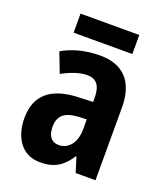

<svg xmlns="http://www.w3.org/2000/svg" viewBox="-134 -800 771 900"><g transform="rotate(20 252.0 -350.0)"><path d="M405 -710H112V-615H405ZM267 -557C194 -557 130 -540 79 -510L117 -411C163 -436 205 -450 241 -450C286 -450 309 -423 309 -362V-341L234 -338C102 -333 32 -275 32 -161C32 -65 79 10 171 10C243 10 283 -17 320 -74H323L346 0H445V-363C445 -491 382 -557 267 -557ZM266 -252 309 -254V-205C309 -137 274 -96 226 -96C191 -96 170 -119 170 -167C170 -220 198 -248 266 -252Z"/></g></svg>

Font: Noto Sans Thai Looped Condensed
Style: Bold
Weight: 700
Width: 3
Designer: Sasikarn Vongin, Ben Mitchell
Foundry: The Fontpad Ltd
Version: Version 1.001